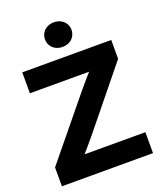

<svg xmlns="http://www.w3.org/2000/svg" viewBox="-168 -1052 973 1158"><g transform="rotate(-20 318.5 -473.0)"><path d="M26 -121.1 341.3 -506.2Q392.8 -568.2 464.1 -646.1L482.3 -593.2H295.3H36.3V-727.5H607.4V-606.4L297.5 -224.8Q248.1 -164.4 172.9 -81.2L154.6 -134.4H340.6H610.7V0H26ZM233 -867.3Q233 -889.6 243.9 -907.7Q254.9 -925.7 274.4 -935.9Q293.8 -946.1 318.1 -946.1Q342.3 -946.1 361.8 -935.9Q381.2 -925.7 392.2 -907.7Q403.1 -889.6 403.1 -867.3Q403.1 -845 392.2 -826.9Q381.2 -808.7 361.8 -798.5Q342.3 -788.3 318.1 -788.3Q293.8 -788.3 274.4 -798.5Q254.9 -808.7 243.9 -826.9Q233 -845 233 -867.3Z"/></g></svg>

Font: Intratopia Thin
Style: Regular
Weight: 100
Designer: Rasmus Andersson
Foundry: rsms
Version: Version 3.000;Glyphs 3.2.3 (3260)